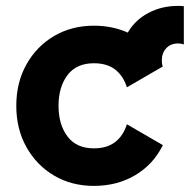

<svg xmlns="http://www.w3.org/2000/svg" viewBox="-20 -606 632 639"><path d="M174.8 -253.9Q174.8 -191.4 204.6 -151.9Q234.4 -112.3 292.5 -112.3Q335.9 -112.3 363 -133.1Q390.1 -153.8 402.3 -192.4L522 -123Q490.7 -59.1 430.4 -23.2Q370.1 12.7 292.5 12.7Q218.3 12.7 159.9 -21.7Q101.6 -56.2 67.9 -116.5Q34.2 -176.8 34.2 -253.9Q34.2 -331.1 67.9 -391.4Q101.6 -451.7 159.9 -486.1Q218.3 -520.5 292.5 -520.5Q354 -520.5 405.3 -497.6Q429.2 -539.1 473.4 -562.7Q517.6 -586.4 572.8 -586.4Q583.5 -586.4 591.8 -585.4V-458Q583.5 -461.4 572.8 -461.4Q548.3 -461.4 533.4 -445.6Q518.6 -429.7 518.6 -405.3Q518.6 -392.6 521 -387.2Q521.5 -386.2 522 -384.8L402.3 -315.4Q390.1 -354 363 -374.8Q335.9 -395.5 292.5 -395.5Q234.4 -395.5 204.6 -356Q174.8 -316.4 174.8 -253.9Z"/></svg>

Font: Giphurs
Style: Bold
Weight: 700
Version: Version 0.920; ttfautohint (v1.8.4.7-5d5b)